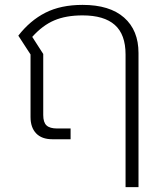

<svg xmlns="http://www.w3.org/2000/svg" viewBox="-20 -570 662 786"><path d="M494 -347Q494 -429 450 -468Q406 -507 318 -507Q250 -507 202 -486.5Q154 -466 112 -419L157 -349V-99Q157 -69 170.5 -56.5Q184 -44 214 -44H269V0H194Q151 0 128 -24Q105 -48 105 -91V-347L55 -424Q103 -486 166 -518Q229 -550 318 -550Q429 -550 488 -498Q547 -446 547 -353V196H494Z"/></svg>

Font: Prompt ExtraLight
Style: Regular
Weight: 275
Designer: Katatrad Team
Foundry: CadsonDemak
Version: Version 1.000